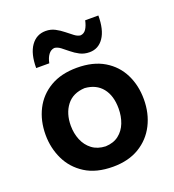

<svg xmlns="http://www.w3.org/2000/svg" viewBox="-147 -923 949 1049"><g transform="rotate(-20 328.0 -398.5)"><path d="M331.1 13.7Q233.9 13.7 169.9 -26.9Q106 -67.4 74.5 -133.5Q43 -199.7 43 -275.9Q43 -357.9 76.2 -422.9Q109.4 -487.8 173.1 -525.1Q236.8 -562.5 328.1 -562.5Q422.4 -562.5 486.1 -524.4Q549.8 -486.3 582 -421.4Q614.3 -356.4 614.3 -275.9Q614.3 -193.8 580.8 -128.2Q547.4 -62.5 484.1 -24.4Q420.9 13.7 331.1 13.7ZM330.6 -105Q377 -106.9 407.2 -130.4Q437.5 -153.8 452.4 -191.9Q467.3 -230 467.3 -275.9Q467.3 -350.1 431.9 -394.3Q396.5 -438.5 330.6 -443.4Q261.2 -439.9 225.3 -393.3Q189.5 -346.7 189.5 -275.9Q189.5 -231 205.3 -192.6Q221.2 -154.3 252.4 -130.6Q283.7 -106.9 330.6 -105ZM424.3 -618.2Q393.1 -618.2 368.4 -631.1Q343.8 -644 323.5 -660.9Q303.2 -677.7 285.4 -691.2Q267.6 -704.6 250 -706.1Q229.5 -704.1 215.6 -685.5Q201.7 -667 195.8 -636.7H119.6Q119.6 -720.2 151.4 -764.9Q183.1 -809.6 236.8 -809.6Q266.6 -809.6 291 -796.6Q315.4 -783.7 336.2 -766.8Q356.9 -750 374.8 -736.6Q392.6 -723.1 409.2 -721.7Q429.7 -723.6 441.9 -741.9Q454.1 -760.3 460.4 -790.5H537.1Q537.1 -707.5 506.6 -662.8Q476.1 -618.2 424.3 -618.2Z"/></g></svg>

Font: Pinar DS4-SemiBold
Style: Regular
Weight: 600
Designer: Amin Abedi
Version: Version 2.000